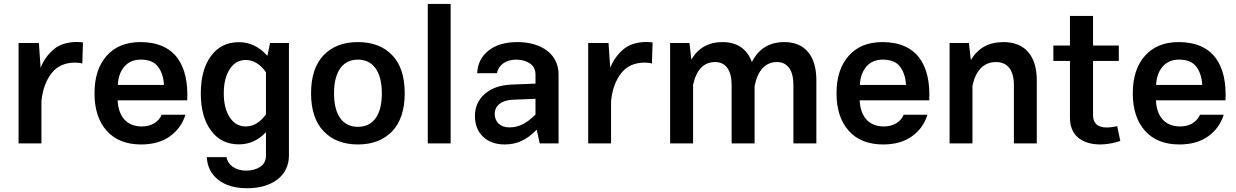

<svg xmlns="http://www.w3.org/2000/svg" viewBox="-20 -747 6437 1000"><path d="M76.7 0H195.8V-224.1H196.3C202.6 -282.2 220.2 -329.6 249 -366.2C277.8 -402.8 318.4 -420.9 371.6 -420.9C385.7 -420.9 398.4 -419.4 408.7 -416L412.1 -525.9C401.4 -527.3 391.1 -528.3 381.3 -528.3C331.1 -528.3 290.5 -515.6 260.7 -490.7C230.5 -465.8 207.5 -433.6 191.4 -394L182.6 -522.9H76.7Z M955.1 -224.6C963.9 -409.2 890.1 -527.8 711.4 -527.8C636.7 -527.8 578.6 -504.4 536.1 -457C493.7 -409.7 472.2 -344.7 472.2 -261.2C472.2 -177.7 493.7 -112.8 536.1 -65.4C578.6 -18.1 638.2 5.4 714.8 5.4C775.9 5.4 826.2 -8.8 865.7 -37.6C905.3 -66.4 931.6 -103.5 945.8 -149.4H822.3C807.1 -114.3 771.5 -88.4 718.8 -88.4C638.2 -88.4 596.2 -142.6 592.8 -224.6ZM593.8 -304.7C595.2 -343.3 606.4 -375 627.4 -399.9C648.4 -424.3 676.8 -436.5 712.9 -436.5C754.4 -436.5 784.7 -424.3 803.2 -399.4C821.8 -374.5 832 -342.8 834 -304.7Z M1025.9 -260.7C1025.9 -179.2 1043.5 -114.3 1079.1 -66.9C1114.3 -19 1162.6 4.9 1224.1 4.9C1278.3 4.9 1325.2 -16.1 1365.2 -58.6V63.5C1365.2 89.4 1355 108.9 1335 122.1C1314.9 135.3 1290.5 141.6 1262.2 141.6C1206.1 141.6 1167 112.8 1159.7 71.3H1057.1C1059.6 120.6 1079.1 159.7 1116.7 189.5C1153.8 218.8 1204.1 233.4 1268.1 233.4C1393.6 233.4 1484.9 170.9 1484.9 63.5V-522.9H1386.7L1372.6 -456.1C1331.1 -503.4 1281.2 -527.3 1224.1 -527.3C1162.6 -527.3 1114.3 -503.4 1079.1 -455.6C1043.5 -407.7 1025.9 -342.8 1025.9 -260.7ZM1145.5 -260.7C1145.5 -313 1155.8 -355.5 1176.8 -387.2C1197.3 -418.9 1225.1 -434.6 1260.7 -434.6C1301.3 -434.6 1337.9 -410.2 1365.2 -370.6V-151.9C1337.9 -112.3 1301.3 -88.4 1260.7 -88.4C1225.1 -88.4 1197.3 -104 1176.8 -135.7C1155.8 -167.5 1145.5 -209 1145.5 -260.7Z M1844.2 -527.8C1768.6 -527.8 1709 -504.9 1665.5 -459.5C1622.1 -414.1 1600.1 -347.7 1600.1 -261.2C1600.1 -174.8 1622.1 -108.4 1666 -63C1709.5 -17.6 1769 5.4 1844.2 5.4C1919.4 5.4 1979 -17.6 2022.5 -63C2065.9 -108.4 2087.9 -174.8 2087.9 -261.2C2087.9 -347.7 2066.4 -414.1 2022.9 -459.5C1979.5 -504.9 1919.9 -527.8 1844.2 -527.8ZM1844.2 -436.5C1919.9 -436.5 1968.8 -378.4 1968.8 -261.2C1968.8 -144 1920.9 -86.4 1844.2 -86.4C1767.6 -86.4 1719.7 -144 1719.7 -261.2C1719.7 -378.4 1768.1 -436.5 1844.2 -436.5Z M2327.1 -726.6H2208V0H2327.1Z M2889.2 -359.4C2889.2 -466.8 2797.9 -527.8 2674.8 -527.8C2611.8 -527.8 2562 -513.2 2524.9 -483.9C2487.3 -454.1 2467.8 -415 2465.3 -365.7H2568.4C2575.7 -408.2 2615.2 -436.5 2668.5 -436.5C2695.3 -436.5 2719.2 -430.2 2739.3 -417C2759.3 -403.8 2769 -384.3 2769 -359.4V-311.5L2645.5 -306.6C2586.4 -304.2 2539.6 -288.1 2505.4 -258.3C2470.7 -228 2453.6 -189.5 2453.6 -143.1C2453.6 -98.1 2467.8 -62 2495.6 -35.2C2523.4 -8.3 2561.5 5.4 2608.9 5.4C2671.4 5.4 2723.1 -17.6 2775.4 -71.8L2791 0H2889.2ZM2556.6 -154.3C2556.6 -195.3 2590.8 -225.1 2649.9 -227.5L2769 -232.4V-149.9C2720.7 -103 2681.2 -83.5 2632.8 -83.5C2585.4 -83.5 2556.6 -111.8 2556.6 -154.3Z M3043.5 0H3162.6V-224.1H3163.1C3169.4 -282.2 3187 -329.6 3215.8 -366.2C3244.6 -402.8 3285.2 -420.9 3338.4 -420.9C3352.5 -420.9 3365.2 -419.4 3375.5 -416L3378.9 -525.9C3368.2 -527.3 3357.9 -528.3 3348.1 -528.3C3297.9 -528.3 3257.3 -515.6 3227.5 -490.7C3197.3 -465.8 3174.3 -433.6 3158.2 -394L3149.4 -522.9H3043.5Z M3470.2 0H3589.8V-305.2C3606.9 -384.3 3645.5 -423.8 3705.1 -423.8C3760.3 -423.8 3790.5 -380.9 3790.5 -304.7V0H3910.2V-300.3H3910.6C3926.8 -380.4 3965.8 -423.8 4026.9 -423.8C4082 -423.8 4112.3 -380.9 4112.3 -304.7V0H4231.9V-329.1C4231.9 -455.6 4172.9 -527.8 4065.4 -527.8C3987.3 -527.8 3930.7 -493.2 3896 -423.8C3872.1 -490.7 3820.3 -527.8 3743.7 -527.8C3670.4 -527.8 3616.2 -497.6 3581.1 -436.5L3570.8 -522.9H3470.2Z M4819.8 -224.6C4828.6 -409.2 4754.9 -527.8 4576.2 -527.8C4501.5 -527.8 4443.4 -504.4 4400.9 -457C4358.4 -409.7 4336.9 -344.7 4336.9 -261.2C4336.9 -177.7 4358.4 -112.8 4400.9 -65.4C4443.4 -18.1 4502.9 5.4 4579.6 5.4C4640.6 5.4 4690.9 -8.8 4730.5 -37.6C4770 -66.4 4796.4 -103.5 4810.5 -149.4H4687C4671.9 -114.3 4636.2 -88.4 4583.5 -88.4C4502.9 -88.4 4460.9 -142.6 4457.5 -224.6ZM4458.5 -304.7C4460 -343.3 4471.2 -375 4492.2 -399.9C4513.2 -424.3 4541.5 -436.5 4577.6 -436.5C4619.1 -436.5 4649.4 -424.3 4668 -399.4C4686.5 -374.5 4696.8 -342.8 4698.7 -304.7Z M5044.9 -300.3C5062 -380.4 5103.5 -423.8 5168 -423.8C5228 -423.8 5260.7 -380.9 5260.7 -304.7V0H5379.9V-329.1C5379.9 -455.6 5318.4 -527.8 5207 -527.8C5129.4 -527.8 5072.8 -496.6 5036.6 -433.6L5026.4 -522.9H4925.8V0H5044.9Z M5798.8 -89.8C5784.7 -86.4 5761.2 -83 5743.2 -83C5699.7 -83 5672.9 -103 5672.9 -146.5V-429.7H5807.1V-509.8H5672.9V-664.1H5552.7V-509.8H5466.3V-429.7H5552.7V-133.3C5552.7 -34.2 5624.5 5.4 5710.9 5.4C5746.6 5.4 5783.2 -2.4 5814.9 -12.7Z M6362.8 -224.6C6371.6 -409.2 6297.9 -527.8 6119.1 -527.8C6044.4 -527.8 5986.3 -504.4 5943.8 -457C5901.4 -409.7 5879.9 -344.7 5879.9 -261.2C5879.9 -177.7 5901.4 -112.8 5943.8 -65.4C5986.3 -18.1 6045.9 5.4 6122.6 5.4C6183.6 5.4 6233.9 -8.8 6273.4 -37.6C6313 -66.4 6339.4 -103.5 6353.5 -149.4H6230C6214.8 -114.3 6179.2 -88.4 6126.5 -88.4C6045.9 -88.4 6003.9 -142.6 6000.5 -224.6ZM6001.5 -304.7C6002.9 -343.3 6014.2 -375 6035.2 -399.9C6056.2 -424.3 6084.5 -436.5 6120.6 -436.5C6162.1 -436.5 6192.4 -424.3 6210.9 -399.4C6229.5 -374.5 6239.7 -342.8 6241.7 -304.7Z"/></svg>

Font: Estedad SemiBold
Style: Regular
Weight: 600
Designer: Amin Abedi
Version: Version 7.3